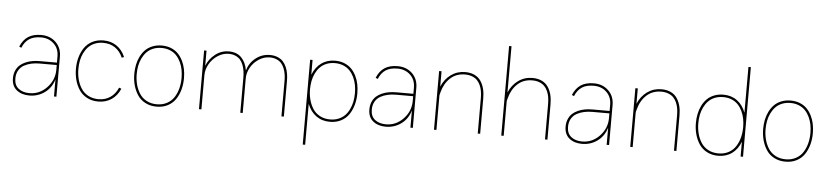

<svg xmlns="http://www.w3.org/2000/svg" viewBox="-51 -1052 6809 1580"><g transform="rotate(5 3354.0 -262.0)"><path d="M424.8 -331.1V0H404.8V-142.1Q384.3 -71.3 328.6 -30.8Q272.9 9.8 201.2 9.8Q136.7 9.8 95.9 -23.7Q55.2 -57.1 55.2 -120.1Q55.2 -154.8 67.1 -182.6Q79.1 -210.4 98.9 -228.3Q118.7 -246.1 146.2 -258.1Q173.8 -270 202.9 -274.9Q231.9 -279.8 264.2 -279.8H404.8V-331.1Q404.8 -395.5 363 -435.3Q321.3 -475.1 256.8 -475.1Q196.8 -475.1 159.9 -450.9Q123 -426.8 102.1 -376L84 -383.8Q107.4 -440.4 149.2 -467.8Q190.9 -495.1 256.8 -495.1Q329.6 -495.1 377.2 -449.5Q424.8 -403.8 424.8 -331.1ZM404.8 -220.2V-259.8H264.2Q227.5 -259.8 195.8 -252.9Q164.1 -246.1 136 -230.7Q107.9 -215.3 91.6 -187Q75.2 -158.7 75.2 -120.1Q75.2 -65.4 110.1 -37.6Q145 -9.8 201.2 -9.8Q284.7 -9.8 344.7 -73Q404.8 -136.2 404.8 -220.2Z M932.6 -119.1 951.7 -111.8Q926.8 -53.7 880.1 -22Q833.5 9.8 771 9.8Q718.8 9.8 678.2 -11.5Q637.7 -32.7 613.5 -68.6Q589.4 -104.5 577.1 -148.9Q564.9 -193.4 564.9 -243.2Q564.9 -292.5 577.1 -336.7Q589.4 -380.9 613.5 -416.7Q637.7 -452.6 678.2 -473.9Q718.8 -495.1 771 -495.1Q833.5 -495.1 879.6 -463.6Q925.8 -432.1 950.7 -374L932.6 -366.2Q910.2 -418.5 868.9 -446.8Q827.6 -475.1 771 -475.1Q732.4 -475.1 700.9 -462.2Q669.4 -449.2 648.2 -427Q627 -404.8 612.3 -374.8Q597.7 -344.7 591.3 -311.8Q585 -278.8 585 -243.2Q585 -197.8 595.7 -157Q606.4 -116.2 627.9 -82.8Q649.4 -49.3 686.3 -29.5Q723.1 -9.8 771 -9.8Q827.1 -9.8 868.7 -38.3Q910.2 -66.9 932.6 -119.1Z M1457.5 -243.2Q1457.5 -193.4 1445.6 -149.2Q1433.6 -105 1409.7 -68.8Q1385.7 -32.7 1345.5 -11.5Q1305.2 9.8 1252.9 9.8Q1200.7 9.8 1159.9 -11.5Q1119.1 -32.7 1095.2 -68.8Q1071.3 -105 1059.1 -149.2Q1046.9 -193.4 1046.9 -243.2Q1046.9 -282.2 1054.2 -318.4Q1061.5 -354.5 1077.6 -387Q1093.8 -419.4 1117.4 -443.4Q1141.1 -467.3 1176 -481.2Q1210.9 -495.1 1252.9 -495.1Q1294.9 -495.1 1329.3 -481.2Q1363.8 -467.3 1387.2 -443.4Q1410.6 -419.4 1426.8 -387Q1442.9 -354.5 1450.2 -318.4Q1457.5 -282.2 1457.5 -243.2ZM1437.5 -243.2Q1437.5 -278.8 1431.2 -311.8Q1424.8 -344.7 1410.4 -374.8Q1396 -404.8 1375 -427Q1354 -449.2 1322.5 -462.2Q1291 -475.1 1252.9 -475.1Q1214.4 -475.1 1182.9 -462.2Q1151.4 -449.2 1130.1 -427Q1108.9 -404.8 1094.2 -374.8Q1079.6 -344.7 1073.2 -311.8Q1066.9 -278.8 1066.9 -243.2Q1066.9 -197.8 1077.6 -157Q1088.4 -116.2 1109.9 -82.8Q1131.3 -49.3 1168.2 -29.5Q1205.1 -9.8 1252.9 -9.8Q1300.3 -9.8 1336.9 -29.5Q1373.5 -49.3 1395 -82.8Q1416.5 -116.2 1427 -157Q1437.5 -197.8 1437.5 -243.2Z M2303.7 -293V0H2283.7V-293Q2283.7 -321.8 2279.8 -346.9Q2275.9 -372.1 2266.4 -396.2Q2256.8 -420.4 2241.7 -437.3Q2226.6 -454.1 2202.1 -464.6Q2177.7 -475.1 2146.5 -475.1Q2098.6 -475.1 2055.9 -447.3Q2013.2 -419.4 1988.5 -375.7Q1963.9 -332 1963.9 -286.1V0H1943.8V-289.1Q1943.8 -318.4 1940.2 -343.8Q1936.5 -369.1 1927 -394Q1917.5 -418.9 1902.6 -436.3Q1887.7 -453.6 1863 -464.4Q1838.4 -475.1 1806.6 -475.1Q1759.3 -475.1 1716.3 -447Q1673.3 -418.9 1647.9 -374.3Q1622.6 -329.6 1622.6 -282.2V0H1602.5V-484.9H1622.6V-359.9Q1644 -416.5 1694.1 -455.8Q1744.1 -495.1 1806.6 -495.1Q1872.1 -495.1 1910.2 -456.5Q1948.2 -418 1959.5 -351.1Q1977.1 -413.6 2028.6 -454.3Q2080.1 -495.1 2146.5 -495.1Q2181.2 -495.1 2208.7 -483.9Q2236.3 -472.7 2253.9 -453.9Q2271.5 -435.1 2283 -408.4Q2294.4 -381.8 2299.1 -353.5Q2303.7 -325.2 2303.7 -293Z M2498.5 -484.9V-362.8Q2523.4 -425.8 2571 -460.4Q2618.7 -495.1 2684.6 -495.1Q2726.6 -495.1 2761 -481.2Q2795.4 -467.3 2819.1 -443.4Q2842.8 -419.4 2858.9 -387Q2875 -354.5 2882.3 -318.4Q2889.6 -282.2 2889.6 -243.2Q2889.6 -193.4 2877.4 -149.2Q2865.2 -105 2841.3 -68.8Q2817.4 -32.7 2777.1 -11.5Q2736.8 9.8 2684.6 9.8Q2618.2 9.8 2570.6 -24.9Q2522.9 -59.6 2498.5 -122.1V215.8H2478.5V-243.2V-484.9ZM2869.6 -243.2Q2869.6 -278.8 2863.3 -311.8Q2856.9 -344.7 2842.5 -374.8Q2828.1 -404.8 2806.9 -427Q2785.6 -449.2 2754.2 -462.2Q2722.7 -475.1 2684.6 -475.1Q2646 -475.1 2614.5 -462.2Q2583 -449.2 2561.8 -427Q2540.5 -404.8 2525.9 -374.8Q2511.2 -344.7 2504.9 -311.8Q2498.5 -278.8 2498.5 -243.2Q2498.5 -197.8 2509.3 -157Q2520 -116.2 2541.5 -82.8Q2563 -49.3 2599.9 -29.5Q2636.7 -9.8 2684.6 -9.8Q2723.1 -9.8 2754.4 -22.9Q2785.6 -36.1 2806.9 -58.1Q2828.1 -80.1 2842.5 -110.4Q2856.9 -140.6 2863.3 -173.8Q2869.6 -207 2869.6 -243.2Z M3369.1 -331.1V0H3349.1V-142.1Q3328.6 -71.3 3272.9 -30.8Q3217.3 9.8 3145.5 9.8Q3081.1 9.8 3040.3 -23.7Q2999.5 -57.1 2999.5 -120.1Q2999.5 -154.8 3011.5 -182.6Q3023.4 -210.4 3043.2 -228.3Q3063 -246.1 3090.6 -258.1Q3118.2 -270 3147.2 -274.9Q3176.3 -279.8 3208.5 -279.8H3349.1V-331.1Q3349.1 -395.5 3307.4 -435.3Q3265.6 -475.1 3201.2 -475.1Q3141.1 -475.1 3104.2 -450.9Q3067.4 -426.8 3046.4 -376L3028.3 -383.8Q3051.8 -440.4 3093.5 -467.8Q3135.3 -495.1 3201.2 -495.1Q3273.9 -495.1 3321.5 -449.5Q3369.1 -403.8 3369.1 -331.1ZM3349.1 -220.2V-259.8H3208.5Q3171.9 -259.8 3140.1 -252.9Q3108.4 -246.1 3080.3 -230.7Q3052.2 -215.3 3035.9 -187Q3019.5 -158.7 3019.5 -120.1Q3019.5 -65.4 3054.4 -37.6Q3089.4 -9.8 3145.5 -9.8Q3229 -9.8 3289.1 -73Q3349.1 -136.2 3349.1 -220.2Z M3925.3 -293V0H3905.3V-293Q3905.3 -323.2 3900.9 -349.4Q3896.5 -375.5 3886 -398.9Q3875.5 -422.4 3859.1 -439Q3842.8 -455.6 3817.4 -465.3Q3792 -475.1 3759.3 -475.1Q3686.5 -475.1 3637.9 -430.2Q3589.4 -385.3 3570.3 -312Q3569.8 -309.6 3567.9 -303Q3565.9 -296.4 3564.9 -291.3Q3564 -286.1 3564 -282.2V0H3543.9V-484.9H3564V-357.9Q3590.3 -420.9 3641.8 -458Q3693.4 -495.1 3759.3 -495.1Q3803.7 -495.1 3836.7 -479.2Q3869.6 -463.4 3888.7 -434.6Q3907.7 -405.8 3916.5 -370.6Q3925.3 -335.4 3925.3 -293Z M4481 -293V0H4460.9V-293Q4460.9 -323.2 4456.5 -349.4Q4452.1 -375.5 4441.7 -398.9Q4431.2 -422.4 4414.8 -439Q4398.4 -455.6 4373 -465.3Q4347.7 -475.1 4314.9 -475.1Q4242.2 -475.1 4193.6 -430.2Q4145 -385.3 4126 -312Q4125.5 -309.6 4123.5 -303Q4121.6 -296.4 4120.6 -291.3Q4119.6 -286.1 4119.6 -282.2V0H4099.6V-740.2H4119.6V-357.9Q4146 -420.9 4197.5 -458Q4249 -495.1 4314.9 -495.1Q4359.4 -495.1 4392.3 -479.2Q4425.3 -463.4 4444.3 -434.6Q4463.4 -405.8 4472.2 -370.6Q4481 -335.4 4481 -293Z M4990.2 -331.1V0H4970.2V-142.1Q4949.7 -71.3 4894 -30.8Q4838.4 9.8 4766.6 9.8Q4702.1 9.8 4661.4 -23.7Q4620.6 -57.1 4620.6 -120.1Q4620.6 -154.8 4632.6 -182.6Q4644.5 -210.4 4664.3 -228.3Q4684.1 -246.1 4711.7 -258.1Q4739.3 -270 4768.3 -274.9Q4797.4 -279.8 4829.6 -279.8H4970.2V-331.1Q4970.2 -395.5 4928.5 -435.3Q4886.7 -475.1 4822.3 -475.1Q4762.2 -475.1 4725.3 -450.9Q4688.5 -426.8 4667.5 -376L4649.4 -383.8Q4672.9 -440.4 4714.6 -467.8Q4756.3 -495.1 4822.3 -495.1Q4895 -495.1 4942.6 -449.5Q4990.2 -403.8 4990.2 -331.1ZM4970.2 -220.2V-259.8H4829.6Q4793 -259.8 4761.2 -252.9Q4729.5 -246.1 4701.4 -230.7Q4673.3 -215.3 4657 -187Q4640.6 -158.7 4640.6 -120.1Q4640.6 -65.4 4675.5 -37.6Q4710.4 -9.8 4766.6 -9.8Q4850.1 -9.8 4910.2 -73Q4970.2 -136.2 4970.2 -220.2Z M5546.4 -293V0H5526.4V-293Q5526.4 -323.2 5522 -349.4Q5517.6 -375.5 5507.1 -398.9Q5496.6 -422.4 5480.2 -439Q5463.9 -455.6 5438.5 -465.3Q5413.1 -475.1 5380.4 -475.1Q5307.6 -475.1 5259 -430.2Q5210.4 -385.3 5191.4 -312Q5190.9 -309.6 5189 -303Q5187 -296.4 5186 -291.3Q5185.1 -286.1 5185.1 -282.2V0H5165V-484.9H5185.1V-357.9Q5211.4 -420.9 5262.9 -458Q5314.5 -495.1 5380.4 -495.1Q5424.8 -495.1 5457.8 -479.2Q5490.7 -463.4 5509.8 -434.6Q5528.8 -405.8 5537.6 -370.6Q5546.4 -335.4 5546.4 -293Z M6096.7 -740.2V0H6076.7V-123Q6053.2 -60.1 6005.6 -25.1Q5958 9.8 5892.1 9.8Q5839.8 9.8 5799.1 -11.5Q5758.3 -32.7 5734.4 -68.8Q5710.4 -105 5698.2 -149.2Q5686 -193.4 5686 -243.2Q5686 -282.2 5693.4 -318.4Q5700.7 -354.5 5716.8 -387Q5732.9 -419.4 5756.6 -443.4Q5780.3 -467.3 5815.2 -481.2Q5850.1 -495.1 5892.1 -495.1Q5958 -495.1 6005.6 -460Q6053.2 -424.8 6076.7 -361.8V-740.2ZM6076.7 -243.2Q6076.7 -278.8 6070.3 -311.8Q6064 -344.7 6049.6 -374.8Q6035.2 -404.8 6014.2 -427Q5993.2 -449.2 5961.7 -462.2Q5930.2 -475.1 5892.1 -475.1Q5853.5 -475.1 5822 -462.2Q5790.5 -449.2 5769.3 -427Q5748 -404.8 5733.4 -374.8Q5718.8 -344.7 5712.4 -311.8Q5706.1 -278.8 5706.1 -243.2Q5706.1 -197.8 5716.8 -157Q5727.5 -116.2 5749 -82.8Q5770.5 -49.3 5807.4 -29.5Q5844.2 -9.8 5892.1 -9.8Q5939.5 -9.8 5976.1 -29.5Q6012.7 -49.3 6034.2 -82.8Q6055.7 -116.2 6066.2 -157Q6076.7 -197.8 6076.7 -243.2Z M6652.3 -243.2Q6652.3 -193.4 6640.4 -149.2Q6628.4 -105 6604.5 -68.8Q6580.6 -32.7 6540.3 -11.5Q6500 9.8 6447.8 9.8Q6395.5 9.8 6354.7 -11.5Q6314 -32.7 6290 -68.8Q6266.1 -105 6253.9 -149.2Q6241.7 -193.4 6241.7 -243.2Q6241.7 -282.2 6249 -318.4Q6256.3 -354.5 6272.5 -387Q6288.6 -419.4 6312.3 -443.4Q6335.9 -467.3 6370.8 -481.2Q6405.8 -495.1 6447.8 -495.1Q6489.7 -495.1 6524.2 -481.2Q6558.6 -467.3 6582 -443.4Q6605.5 -419.4 6621.6 -387Q6637.7 -354.5 6645 -318.4Q6652.3 -282.2 6652.3 -243.2ZM6632.3 -243.2Q6632.3 -278.8 6626 -311.8Q6619.6 -344.7 6605.2 -374.8Q6590.8 -404.8 6569.8 -427Q6548.8 -449.2 6517.3 -462.2Q6485.8 -475.1 6447.8 -475.1Q6409.2 -475.1 6377.7 -462.2Q6346.2 -449.2 6325 -427Q6303.7 -404.8 6289.1 -374.8Q6274.4 -344.7 6268.1 -311.8Q6261.7 -278.8 6261.7 -243.2Q6261.7 -197.8 6272.5 -157Q6283.2 -116.2 6304.7 -82.8Q6326.2 -49.3 6363 -29.5Q6399.9 -9.8 6447.8 -9.8Q6495.1 -9.8 6531.7 -29.5Q6568.4 -49.3 6589.8 -82.8Q6611.3 -116.2 6621.8 -157Q6632.3 -197.8 6632.3 -243.2Z"/></g></svg>

Font: Genome Thin
Style: Regular
Weight: 250
Designer: Alfredo Marco Pradil
Version: Version 1.001